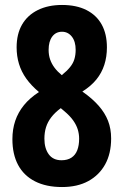

<svg xmlns="http://www.w3.org/2000/svg" viewBox="-20 -744 499 774"><path d="M230 -724Q288 -724 328.5 -703.5Q369 -683 390 -645Q411 -607 411 -553Q411 -515 400.5 -482.5Q390 -450 368.5 -423.5Q347 -397 312 -375Q352 -347 377.5 -318Q403 -289 415.5 -257Q428 -225 428 -186Q428 -125 404 -81.5Q380 -38 336 -14Q292 10 230 10Q166 10 121 -13Q76 -36 53 -79Q30 -122 30 -183Q30 -223 41.5 -257Q53 -291 76.5 -320Q100 -349 137 -373Q106 -399 86 -427Q66 -455 56.5 -486.5Q47 -518 47 -553Q47 -607 69 -645Q91 -683 132.5 -703.5Q174 -724 230 -724ZM159 -185Q159 -146 176.5 -122Q194 -98 228 -98Q252 -98 268 -108.5Q284 -119 291.5 -138.5Q299 -158 299 -185Q299 -204 293.5 -222Q288 -240 275 -258.5Q262 -277 238 -297L225 -308Q201 -290 186.5 -271Q172 -252 165.5 -231Q159 -210 159 -185ZM230 -616Q205 -616 190.5 -596.5Q176 -577 176 -543Q176 -522 182 -504.5Q188 -487 199.5 -471.5Q211 -456 229 -441Q250 -458 262.5 -473.5Q275 -489 280 -506Q285 -523 285 -543Q285 -577 269.5 -596.5Q254 -616 230 -616Z"/></svg>

Font: Noto Sans Display ExtraCondensed
Style: Regular
Weight: 400
Width: 2
Version: Version 2.003